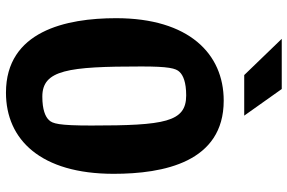

<svg xmlns="http://www.w3.org/2000/svg" viewBox="-184 -794 988 660"><g transform="rotate(90 310.0 -464.0)"><path d="M298.5 9.5C460.5 9.5 577.5 -110.5 577.5 -360.5C577.5 -532.5 537.5 -739 326 -739C164.5 -739 42.5 -619 42.5 -369C42.5 -197 87 9.5 298.5 9.5ZM113.5 -938.5 238 -809.5H377.5L286 -938.5ZM208.5 -456C208.5 -548 214.5 -575 227.5 -587.5C239 -599.5 262.5 -610 308 -610C399.5 -610 411.5 -536.5 411.5 -284C411.5 -172 405 -150.5 392.5 -138C381 -126 357.5 -115.5 312 -115.5C220.5 -115.5 208.5 -203.5 208.5 -456Z"/></g></svg>

Font: Monaspace Argon ExtraBold
Style: Bold
Weight: 800
Designer: Riley Cran & the Lettermatic Team
Foundry: Lettermatic
Version: Version 1.000 (Monaspace Argon)